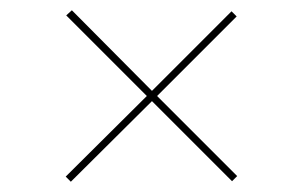

<svg xmlns="http://www.w3.org/2000/svg" viewBox="-20 -416 590 374"><path d="M442 -73 432 -63 276 -219 118 -62 108 -72 266 -229 109 -386 120 -396 276 -239 431 -394 441 -384 286 -229Z"/></svg>

Font: EauTest Thin
Style: Italic
Weight: 250
Italic angle: -12°
Designer: Christian Thalmann (Catharsis Fonts)
Version: Version 0.001;PS 000.001;hotconv 1.0.88;makeotf.lib2.5.64775